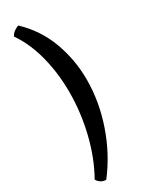

<svg xmlns="http://www.w3.org/2000/svg" viewBox="-256 -840 832 1081"><g transform="rotate(-30 160.0 -300.0)"><path d="M82 200Q60 200 45 188.5Q30 177 26 166Q85 62 117 -68.5Q149 -199 149 -332Q149 -454 120.5 -565Q92 -676 35 -758Q44 -776 60 -786.5Q76 -797 87 -800Q181 -711 225 -592Q269 -473 269 -344Q269 -201 220 -58.5Q171 84 82 200Z"/></g></svg>

Font: Texturina
Style: Bold
Weight: 700
Designer: Guillermo Torres Carreño
Foundry: Omnibus-Type
Version: Version 1.002; ttfautohint (v1.8.3)